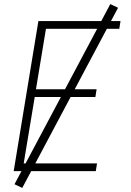

<svg xmlns="http://www.w3.org/2000/svg" viewBox="-20 -838 640 940"><path d="M47 0 168 -735H570L564 -697H205L156 -401H453L447 -363H150L96 -38H455L449 0ZM89 82 51 64 520 -818 558 -800Z"/></svg>

Font: Iosevka Aile XLt Obl
Style: Regular
Weight: 200
Italic angle: -9°
Designer: Belleve Invis
Foundry: Belleve Invis
Version: Version 31.1.0; ttfautohint (v1.8.4)